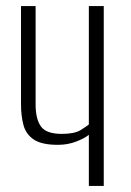

<svg xmlns="http://www.w3.org/2000/svg" viewBox="-20 -611 429 631"><path d="M272 0V-168Q259 -157 231 -146Q203 -135 170 -135Q117 -135 91 -152.5Q65 -170 57 -200.5Q49 -231 49 -269V-591H97V-268Q97 -220 114.5 -195.5Q132 -171 183 -171Q225 -171 245 -183.5Q265 -196 272 -202V-591H321V0Z"/></svg>

Font: Alumni Sans Light
Style: Regular
Weight: 300
Version: Version 1.018